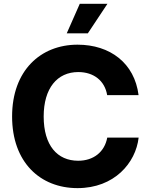

<svg xmlns="http://www.w3.org/2000/svg" viewBox="-20 -970 782 1000"><path d="M383.8 9.8C575.2 9.8 687 -121.1 702.1 -253.4H538.6C524.9 -178.7 467.3 -132.8 387.2 -132.8C278.8 -132.8 207.5 -211.9 207.5 -363.3C207.5 -510.3 277.8 -594.7 387.7 -594.7C468.3 -594.7 525.9 -549.3 538.1 -474.6H701.7C680.7 -641.1 553.7 -737.3 383.8 -737.3C191.4 -737.3 43 -602.5 43 -363.3C43 -125.5 188.5 9.8 383.8 9.8ZM327.6 -796.4H437.5L539.6 -950.2H395.5Z"/></svg>

Font: Raveo
Style: Bold
Weight: 700
Designer: Jakub Foglar, Rasmus Andersson (Inter)
Foundry: Jakubfoglar.com
Version: Version 1.100;Glyphs 3.2.3 (3260)